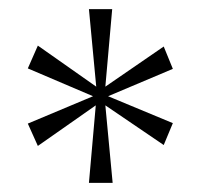

<svg xmlns="http://www.w3.org/2000/svg" viewBox="-20 -780 445 421"><path d="M175 -379 190 -549 63 -460 41 -509 184 -569 41 -630 63 -680 191 -590 175 -760H226L211 -590L339 -678L359 -629L217 -569L359 -510L339 -462L211 -549L227 -379Z"/></svg>

Font: Noto Serif Khmer SemiCondensed ExtraLight
Style: Regular
Weight: 200
Width: 4
Designer: Danh Hong and the Monotype Design Team
Foundry: Monotype Imaging Inc.
Version: Version 2.004; ttfautohint (v1.8.4.7-5d5b)